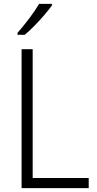

<svg xmlns="http://www.w3.org/2000/svg" viewBox="-20 -967 497 987"><path d="M91 0V-714H148V-52H436V0ZM247 -939Q232 -918 208 -890Q184 -862 157 -834.5Q130 -807 107 -788H70V-798Q99 -831 130 -872Q161 -913 181 -947H247Z"/></svg>

Font: Noto Sans Myanmar UI SemiCondensed Light
Style: Regular
Weight: 300
Width: 4
Designer: Monotype Design Team
Foundry: Monotype Imaging Inc.
Version: Version 2.103; ttfautohint (v1.8.4.7-5d5b)